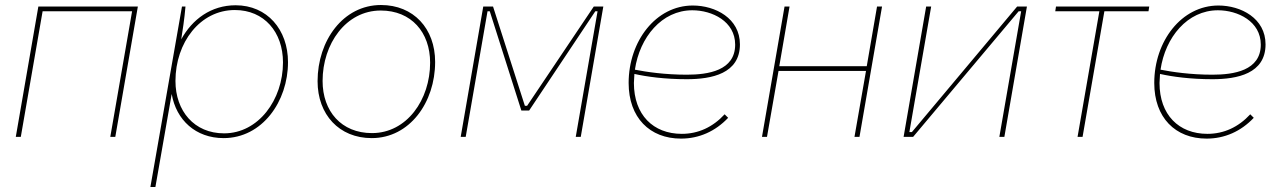

<svg xmlns="http://www.w3.org/2000/svg" viewBox="-20 -546 5114 766"><path d="M43 0H63L150 -501H507L420 0H440L530 -520H133Z M580 200H600L665 -171C683 -67 761 5 872 5C1026 5 1129 -141 1129 -298C1129 -428 1046 -525 920 -525C822 -525 747 -469 703 -389C708 -420 716 -471 720 -520H706ZM874 -14C755 -14 680 -103 680 -223C680 -376 778 -506 917 -506C1034 -506 1109 -418 1109 -297C1109 -148 1011 -14 874 -14Z M1463 5C1614 5 1716 -137 1716 -299C1716 -432 1630 -526 1500 -526C1349 -526 1247 -384 1247 -222C1247 -89 1333 5 1463 5ZM1464 -15C1342 -15 1267 -102 1267 -223C1267 -371 1360 -504 1499 -504C1621 -504 1696 -417 1696 -296C1696 -148 1603 -15 1464 -15Z M1818 0H1838L1925 -501H1934L2060 -105H2091L2355 -501H2364L2277 0H2297L2387 -520H2349L2083 -124H2074L1947 -520H1908Z M2697 7C2769 7 2834 -22 2885 -76L2871 -90C2824 -39 2766 -12 2700 -12C2586 -12 2509 -88 2509 -215L2511 -251C2560 -240 2632 -230 2720 -230C2819 -230 2932 -252 2932 -369C2932 -473 2834 -524 2744 -524C2597 -524 2488 -382 2488 -215C2488 -77 2572 7 2697 7ZM2513 -268C2532 -397 2620 -505 2742 -505C2821 -505 2913 -461 2913 -368C2913 -264 2805 -248 2720 -248C2632 -248 2559 -259 2513 -268Z M3479 -520 3438 -282H3089L3130 -520H3110L3020 0H3040L3086 -263H3435L3389 0H3409L3499 -520Z M3585 0H3623L4044 -501H4054L3967 0H3987L4077 -520H4038L3618 -19H3608L3695 -520H3675Z M4190 -501H4366L4279 0H4299L4386 -501H4562L4565 -520H4193Z M4794 7C4866 7 4931 -22 4982 -76L4968 -90C4921 -39 4863 -12 4797 -12C4683 -12 4606 -88 4606 -215L4608 -251C4657 -240 4729 -230 4817 -230C4916 -230 5029 -252 5029 -369C5029 -473 4931 -524 4841 -524C4694 -524 4585 -382 4585 -215C4585 -77 4669 7 4794 7ZM4610 -268C4629 -397 4717 -505 4839 -505C4918 -505 5010 -461 5010 -368C5010 -264 4902 -248 4817 -248C4729 -248 4656 -259 4610 -268Z"/></svg>

Font: Fixel Text 20240404 Thin
Style: Italic
Weight: 100
Width: 4
Italic angle: -10°
Designer: AlfaBravo + MacPaw
Foundry: Kyrylo Tkachov, Marchela Mozhyna, Serhii Makarenko, Maria Weinstein, Zakhar Kryvoshyya
Version: Version 1.211;Glyphs 3.2 (3225)